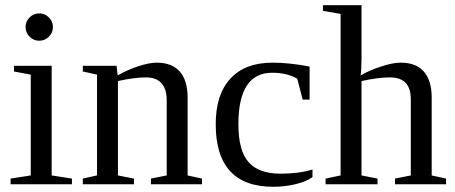

<svg xmlns="http://www.w3.org/2000/svg" viewBox="-20 -714 1762 744"><path d="M185.1 -608.9Q185.1 -587.4 169.4 -571.8Q153.8 -556.2 131.8 -556.2Q110.4 -556.2 94.7 -571.8Q79.1 -587.4 79.1 -608.9Q79.1 -630.9 94.7 -646.5Q110.4 -662.1 131.8 -662.1Q153.8 -662.1 169.4 -646.5Q185.1 -630.9 185.1 -608.9ZM180.2 -34.2 258.8 -22V0H21V-22L99.1 -34.2V-424.8L34.2 -437V-459H180.2Z M436 -421.9Q473.6 -443.4 516.1 -457.3Q558.6 -471.2 586.9 -471.2Q646.5 -471.2 676.8 -436.5Q707 -401.9 707 -335.9V-34.2L762.7 -22V0H564.9V-22L626 -34.2V-327.1Q626 -367.7 606.2 -390.9Q586.4 -414.1 544.9 -414.1Q501 -414.1 437 -399.9V-34.2L499 -22V0H300.8V-22L356 -34.2V-424.8L300.8 -437V-459H431.6Z M1190.9 -27.8Q1167 -10.3 1125 -0.2Q1083 9.8 1039.1 9.8Q815.9 9.8 815.9 -232.9Q815.9 -347.7 872.8 -409.4Q929.7 -471.2 1035.6 -471.2Q1101.6 -471.2 1179.7 -456.1V-328.1H1152.8L1131.8 -409.2Q1091.3 -432.1 1034.7 -432.1Q903.8 -432.1 903.8 -232.9Q903.8 -129.4 943.6 -85.2Q983.4 -41 1066.9 -41Q1138.2 -41 1190.9 -57.1Z M1380.9 -495.1Q1380.9 -444.3 1377.4 -421.9Q1412.6 -441.9 1457.3 -456.5Q1502 -471.2 1532.7 -471.2Q1592.3 -471.2 1622.6 -436.5Q1652.8 -401.9 1652.8 -335.9V-34.2L1708.5 -22V0H1510.7V-22L1571.8 -34.2V-330.1Q1571.8 -414.1 1490.7 -414.1Q1444.8 -414.1 1380.9 -399.9V-34.2L1442.9 -22V0H1241.7V-22L1299.8 -34.2V-660.2L1231.4 -671.9V-693.8H1380.9Z"/></svg>

Font: Tinos
Style: Regular
Weight: 400
Designer: Steve Matteson
Foundry: Monotype Imaging Inc.
Version: Version 1.23